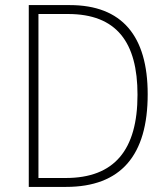

<svg xmlns="http://www.w3.org/2000/svg" viewBox="-20 -734 659 754"><path d="M560 -364C560 -593 459 -714 254 -714H93V0H239C455 0 560 -124 560 -364ZM520 -362C520 -145 429 -35 238 -35H131V-679H247C438 -679 520 -568 520 -362Z"/></svg>

Font: Noto Sans Thai Looped SemiCondensed ExtraLight
Style: Regular
Weight: 200
Width: 4
Designer: Sasikarn Vongin, Ben Mitchell
Foundry: The Fontpad Ltd
Version: Version 1.001